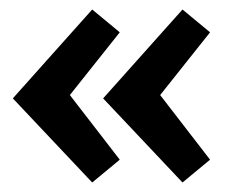

<svg xmlns="http://www.w3.org/2000/svg" viewBox="-20 -465 477 404"><path d="M127 -265 232 -129 174 -81 7 -258 174 -445 232 -397ZM317 -265 422 -129 364 -81 197 -258 364 -445 422 -397Z"/></svg>

Font: Acme
Style: Regular
Weight: 400
Designer: Juan Pablo del Peral
Foundry: Juan Pablo del Peral
Version: Version 1.002